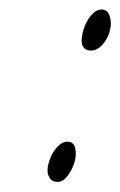

<svg xmlns="http://www.w3.org/2000/svg" viewBox="-20 -377 249 397"><path d="M168.5 -272.5Q180.7 -272.5 191.7 -284.4Q202.6 -296.4 207.5 -314.5Q211.4 -331.5 206.5 -344.5Q201.7 -357.4 190.4 -357.4Q178.7 -357.4 168.2 -345Q157.7 -332.5 152.3 -314.5Q140.6 -272.5 168.5 -272.5ZM97.7 -1Q109.4 0 119.4 -12.9Q129.4 -25.9 134 -41.5Q138.7 -57.1 135.5 -70.6Q132.3 -84 119.6 -84Q107.4 -84 96.4 -71Q85.4 -58.1 80.6 -40Q75.7 -22.9 81.1 -12Q86.4 -1 97.7 -1Z"/></svg>

Font: ML-NILA06
Style: Regular
Weight: 400
Designer: CLT@C-DIT
Version: Version ML-NILA06 1.0